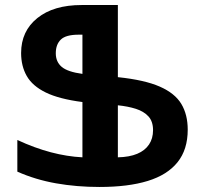

<svg xmlns="http://www.w3.org/2000/svg" viewBox="-20 -734 816 764"><path d="M376 10Q285 10 203 -4.5Q121 -19 49 -51V-177Q118 -145 182.5 -128Q247 -111 308 -108V-328Q215 -340 162 -366Q109 -392 86.5 -431.5Q64 -471 64 -523Q64 -610 128.5 -662Q193 -714 305 -714H449V-427Q555 -416 615.5 -389.5Q676 -363 701.5 -320.5Q727 -278 727 -218Q727 -139 686.5 -88.5Q646 -38 568 -14Q490 10 376 10ZM449 -108Q495 -109 526 -122Q557 -135 573 -159Q589 -183 589 -216Q589 -251 570.5 -271Q552 -291 520.5 -301Q489 -311 449 -315ZM308 -440V-596H293Q242 -596 222 -576.5Q202 -557 202 -522Q202 -488 225.5 -468Q249 -448 308 -440Z"/></svg>

Font: Noto Sans Armenian
Style: Regular
Weight: 400
Designer: Monotype Design Team
Foundry: Monotype Imaging Inc.
Version: Version 2.007